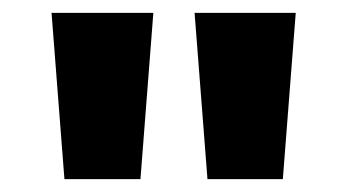

<svg xmlns="http://www.w3.org/2000/svg" viewBox="-20 -734 540 298"><path d="M218 -714 198 -456H80L60 -714ZM439 -714 419 -456H302L282 -714Z"/></svg>

Font: Noto Sans Meetei Mayek ExtraBold
Style: Regular
Weight: 800
Designer: Monotype Design Team and Neelakash Kshetrimayum
Foundry: Monotype Imaging Inc.
Version: Version 2.002; ttfautohint (v1.8.4.7-5d5b)